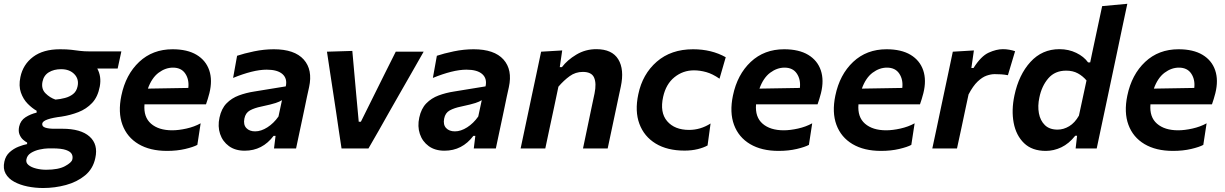

<svg xmlns="http://www.w3.org/2000/svg" viewBox="-43 -764 6304 988"><path d="M179 203.5Q137.5 203.5 98.5 195.5Q59.5 187.5 29.8 171.2Q0 155 -14.2 129.2Q-28.5 103.5 -20.5 67.5Q-14 37.5 6.8 19Q27.5 0.5 52.5 -9.2Q77.5 -19 96.5 -22.5V-30.5Q87.5 -35 76 -45Q64.5 -55 57.5 -71.8Q50.5 -88.5 55.5 -112.5Q62.5 -144 88.2 -160.5Q114 -177 145.5 -184.5V-194Q122.5 -207 99.5 -230.2Q76.5 -253.5 64.5 -287.8Q52.5 -322 62 -367.5Q75.5 -432.5 127.5 -471.5Q179.5 -510.5 266 -510.5Q301 -510.5 324 -507.8Q347 -505 368.2 -502.2Q389.5 -499.5 419 -499.5H581.5L562.5 -411.5H457.5Q480 -370.5 470.5 -319Q460.5 -265.5 431 -234.2Q401.5 -203 360.2 -187Q319 -171 273.5 -164Q228.5 -158.5 202.8 -149.8Q177 -141 174.5 -128.5Q172 -113 190 -107.2Q208 -101.5 233.5 -101.5H278Q373 -101.5 418 -61.2Q463 -21 447.5 49Q436 104.5 394.8 138.5Q353.5 172.5 296.2 188Q239 203.5 179 203.5ZM242.5 -251.5Q267 -253.5 291 -259.8Q315 -266 332.8 -279.8Q350.5 -293.5 356 -319Q364.5 -356.5 339.8 -382.2Q315 -408 271.5 -408Q234.5 -408 208.2 -392Q182 -376 175.5 -343Q168.5 -306.5 191.2 -283.8Q214 -261 242.5 -251.5ZM194.5 109.5Q257.5 109.5 291.5 91Q325.5 72.5 329 57Q333 42.5 326.5 29.2Q320 16 296.5 7.8Q273 -0.5 226 -0.5H206.5Q185 0 160.2 5.5Q135.5 11 116.2 23Q97 35 93 55.5Q89 73 103.5 85Q118 97 142.8 103.2Q167.5 109.5 194.5 109.5Z M816.5 12.5Q729 12.5 670 -22.5Q611 -57.5 587.2 -121.5Q563.5 -185.5 581.5 -272Q604 -380.5 673.2 -445.5Q742.5 -510.5 845 -510.5Q921 -510.5 968.8 -481.8Q1016.5 -453 1033.8 -402Q1051 -351 1034.5 -284.5Q1026.5 -253.5 1017 -227H700.5Q695 -161.5 734.2 -127.5Q773.5 -93.5 843 -93.5Q876 -93.5 916.5 -102.5Q957 -111.5 989.5 -129.5L972.5 -18.5Q952.5 -7.5 910.2 2.5Q868 12.5 816.5 12.5ZM847 -416Q808.5 -416 773.2 -389.8Q738 -363.5 718 -308L926 -311.5Q931 -354.5 910.5 -385.2Q890 -416 847 -416Z M1216 11.5Q1167.5 11.5 1135 -12.2Q1102.5 -36 1089.5 -74.8Q1076.5 -113.5 1086.5 -159Q1096.5 -205.5 1122.8 -232.2Q1149 -259 1186 -272.8Q1223 -286.5 1265 -293L1427.5 -319.5Q1436.5 -359.5 1410.8 -382.5Q1385 -405.5 1329.5 -405.5Q1294 -405.5 1250.2 -394.5Q1206.5 -383.5 1156.5 -363L1177 -477Q1212.5 -489 1264.2 -499.8Q1316 -510.5 1366 -510.5Q1472.5 -510.5 1519.8 -457.8Q1567 -405 1547.5 -315.5Q1542 -291.5 1536.5 -265.5Q1531 -239.5 1525 -210L1515 -162.5Q1507.5 -126.5 1498.8 -86.5Q1490 -46.5 1480.5 0H1367L1375 -65H1365Q1307.5 11.5 1216 11.5ZM1270 -88Q1300.5 -88 1333 -108.8Q1365.5 -129.5 1390 -164.5L1408 -248.5Q1396.5 -241 1375.5 -234Q1354.5 -227 1301 -215.5Q1266.5 -208.5 1243.2 -195.8Q1220 -183 1214.5 -153.5Q1208.5 -122.5 1224.5 -105.2Q1240.5 -88 1270 -88Z M1714.5 0Q1707.5 -47 1700.2 -94.5Q1693 -142 1686.5 -188L1673 -277Q1664.5 -331.5 1656 -388.2Q1647.5 -445 1639.5 -498L1770 -502Q1780 -393.5 1790 -278.5L1803 -137.5H1814L1884.5 -279.5Q1912.5 -336 1939.8 -390.8Q1967 -445.5 1993.5 -498H2137Q2105.5 -443 2073.8 -387Q2042 -331 2010 -275.5L1959 -186Q1933 -139.5 1906.5 -93Q1880 -46.5 1853 0Z M2244 11.5Q2195.5 11.5 2163 -12.2Q2130.5 -36 2117.5 -74.8Q2104.5 -113.5 2114.5 -159Q2124.5 -205.5 2150.8 -232.2Q2177 -259 2214 -272.8Q2251 -286.5 2293 -293L2455.5 -319.5Q2464.5 -359.5 2438.8 -382.5Q2413 -405.5 2357.5 -405.5Q2322 -405.5 2278.2 -394.5Q2234.5 -383.5 2184.5 -363L2205 -477Q2240.5 -489 2292.2 -499.8Q2344 -510.5 2394 -510.5Q2500.5 -510.5 2547.8 -457.8Q2595 -405 2575.5 -315.5Q2570 -291.5 2564.5 -265.5Q2559 -239.5 2553 -210L2543 -162.5Q2535.5 -126.5 2526.8 -86.5Q2518 -46.5 2508.5 0H2395L2403 -65H2393Q2335.5 11.5 2244 11.5ZM2298 -88Q2328.5 -88 2361 -108.8Q2393.5 -129.5 2418 -164.5L2436 -248.5Q2424.5 -241 2403.5 -234Q2382.5 -227 2329 -215.5Q2294.5 -208.5 2271.2 -195.8Q2248 -183 2242.5 -153.5Q2236.5 -122.5 2252.5 -105.2Q2268.5 -88 2298 -88Z M2636 0Q2647.5 -54 2658.2 -104.8Q2669 -155.5 2682 -217L2692.5 -267Q2703.5 -318.5 2716 -377Q2728.5 -435.5 2741.5 -498L2850 -504.5L2837.5 -418.5H2848.5Q2876 -455 2922.8 -483Q2969.5 -511 3025.5 -511Q3106.5 -511 3138.5 -458.8Q3170.5 -406.5 3151.5 -318Q3147 -297 3141.5 -271.5Q3136 -246 3130 -217Q3117 -155.5 3106.2 -104.8Q3095.5 -54 3084 0H2957Q2968.5 -54.5 2978.8 -104Q2989 -153.5 3001 -210.5L3016.5 -283.5Q3027 -335 3014.2 -364.5Q3001.5 -394 2956 -394Q2918.5 -394 2888.5 -372.2Q2858.5 -350.5 2830.5 -318L2808 -211Q2795.5 -153.5 2785 -103.8Q2774.5 -54 2763 0Z M3479.5 11Q3391 11 3331.2 -25.2Q3271.5 -61.5 3247.2 -126.8Q3223 -192 3241.5 -278.5Q3263 -382.5 3336.5 -446.5Q3410 -510.5 3523.5 -510.5Q3618.5 -510.5 3691.5 -469.5L3659.5 -359Q3623.5 -384 3591 -393Q3558.5 -402 3528 -402Q3471.5 -402 3427.8 -366.8Q3384 -331.5 3369.5 -266Q3351.5 -185.5 3390 -140.5Q3428.5 -95.5 3503 -95.5Q3561.5 -95.5 3613.5 -128.5L3598 -15.5Q3577.5 -4 3546.8 3.5Q3516 11 3479.5 11Z M3963.5 12.5Q3876 12.5 3817 -22.5Q3758 -57.5 3734.2 -121.5Q3710.5 -185.5 3728.5 -272Q3751 -380.5 3820.2 -445.5Q3889.5 -510.5 3992 -510.5Q4068 -510.5 4115.8 -481.8Q4163.5 -453 4180.8 -402Q4198 -351 4181.5 -284.5Q4173.5 -253.5 4164 -227H3847.5Q3842 -161.5 3881.2 -127.5Q3920.5 -93.5 3990 -93.5Q4023 -93.5 4063.5 -102.5Q4104 -111.5 4136.5 -129.5L4119.5 -18.5Q4099.5 -7.5 4057.2 2.5Q4015 12.5 3963.5 12.5ZM3994 -416Q3955.5 -416 3920.2 -389.8Q3885 -363.5 3865 -308L4073 -311.5Q4078 -354.5 4057.5 -385.2Q4037 -416 3994 -416Z M4490.5 12.5Q4403 12.5 4344 -22.5Q4285 -57.5 4261.2 -121.5Q4237.5 -185.5 4255.5 -272Q4278 -380.5 4347.2 -445.5Q4416.5 -510.5 4519 -510.5Q4595 -510.5 4642.8 -481.8Q4690.5 -453 4707.8 -402Q4725 -351 4708.5 -284.5Q4700.5 -253.5 4691 -227H4374.5Q4369 -161.5 4408.2 -127.5Q4447.5 -93.5 4517 -93.5Q4550 -93.5 4590.5 -102.5Q4631 -111.5 4663.5 -129.5L4646.5 -18.5Q4626.5 -7.5 4584.2 2.5Q4542 12.5 4490.5 12.5ZM4521 -416Q4482.5 -416 4447.2 -389.8Q4412 -363.5 4392 -308L4600 -311.5Q4605 -354.5 4584.5 -385.2Q4564 -416 4521 -416Z M4754.5 0Q4766 -54 4776.8 -104.2Q4787.5 -154.5 4800.5 -217L4811 -266.5Q4822 -318.5 4834.5 -377Q4847 -435.5 4860 -498L4968.5 -504.5L4955.5 -414H4966.5Q5005 -475 5044.5 -493Q5084 -511 5118 -511Q5134.5 -511 5151.2 -508Q5168 -505 5180.5 -500.5L5143.5 -377Q5124.5 -380.5 5108.5 -381.5Q5092.5 -382.5 5075 -382.5Q5056.5 -382.5 5034 -374.8Q5011.5 -367 4987.8 -344.5Q4964 -322 4941 -278L4926.5 -210.5Q4914.5 -153.5 4904 -104Q4893.5 -54.5 4881.5 0Z M5338.5 12.5Q5268 12.5 5226.8 -27.2Q5185.5 -67 5173.2 -132Q5161 -197 5177 -272.5Q5199.5 -379.5 5259.5 -445.2Q5319.5 -511 5408.5 -511Q5456 -511 5495.2 -492Q5534.5 -473 5556 -443H5567L5577.5 -493.5Q5590.5 -554.5 5603.2 -614Q5616 -673.5 5628.5 -732.5L5758 -744.5Q5745.5 -685.5 5732.2 -623.2Q5719 -561 5705 -493.5L5646.5 -217Q5633 -154.5 5622.5 -104.2Q5612 -54 5600.5 0H5492L5499.5 -65.5H5490Q5457.5 -24.5 5418.5 -6Q5379.5 12.5 5338.5 12.5ZM5399 -97Q5430 -97 5459 -114.5Q5488 -132 5509 -169L5548 -350Q5529 -372.5 5503.5 -386.5Q5478 -400.5 5443.5 -400.5Q5385.5 -400.5 5351.5 -361Q5317.5 -321.5 5305.5 -262.5Q5296 -219 5303 -181.2Q5310 -143.5 5333.8 -120.2Q5357.5 -97 5399 -97Z M5993 12.5Q5905.5 12.5 5846.5 -22.5Q5787.5 -57.5 5763.8 -121.5Q5740 -185.5 5758 -272Q5780.5 -380.5 5849.8 -445.5Q5919 -510.5 6021.5 -510.5Q6097.5 -510.5 6145.2 -481.8Q6193 -453 6210.2 -402Q6227.5 -351 6211 -284.5Q6203 -253.5 6193.5 -227H5877Q5871.5 -161.5 5910.8 -127.5Q5950 -93.5 6019.5 -93.5Q6052.5 -93.5 6093 -102.5Q6133.5 -111.5 6166 -129.5L6149 -18.5Q6129 -7.5 6086.8 2.5Q6044.5 12.5 5993 12.5ZM6023.5 -416Q5985 -416 5949.8 -389.8Q5914.5 -363.5 5894.5 -308L6102.5 -311.5Q6107.5 -354.5 6087 -385.2Q6066.5 -416 6023.5 -416Z"/></svg>

Font: Commissioner SemiBold
Style: Italic
Weight: 600
Italic angle: -12°
Designer: Kostas Bartsokas
Foundry: Kostas Bartsokas
Version: Version 1.000; ttfautohint (v1.8.3)